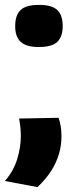

<svg xmlns="http://www.w3.org/2000/svg" viewBox="-25 -571 313 784"><path d="M53 -87 214 -90Q220 -74 223 -55Q226 -36 226 -14Q226 23 215.5 58.5Q205 94 183.5 127.5Q162 161 128 193L-5 168Q30 128 45 79.5Q60 31 60 -15Q60 -29 58.5 -47.5Q57 -66 53 -87ZM37 -464Q37 -509 59 -530Q81 -551 134 -551Q187 -551 209 -530Q231 -509 231 -464Q231 -421 209 -400Q187 -379 134 -379Q82 -379 59.5 -400Q37 -421 37 -464Z"/></svg>

Font: Georama SemiExpanded
Style: Bold
Weight: 700
Width: 6
Designer: Jean-Baptiste Levee
Foundry: Production Type
Version: Version 1.001